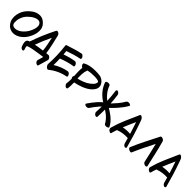

<svg xmlns="http://www.w3.org/2000/svg" viewBox="475 -2822 4958 4958"><g transform="rotate(45 2954.0 -343.0)"><path d="M612.3 -471.7Q602.5 -432.6 586.9 -395.5Q570.3 -357.4 552.7 -325.2Q524.4 -275.4 486.3 -232.4Q449.2 -188.5 403.3 -155.3Q367.2 -127.9 324.2 -112.3Q280.3 -95.7 234.4 -95.7Q212.9 -95.7 191.4 -102.5Q169.9 -109.4 154.3 -124Q126 -151.4 124 -200.2Q122.1 -248 127 -284.2Q132.8 -329.1 148.4 -371.1Q164.1 -414.1 186.5 -453.1Q212.9 -496.1 250 -534.2Q287.1 -571.3 327.1 -601.6Q365.2 -629.9 410.2 -651.4Q456.1 -673.8 503.9 -675.8Q557.6 -677.7 588.9 -643.6Q620.1 -609.4 623 -556.6Q623 -536.1 620.1 -514.6Q618.2 -494.1 612.3 -471.7ZM687.5 -662.1Q649.4 -717.8 589.8 -755.9Q530.3 -793 460.9 -793.9Q347.7 -793 251 -722.7Q154.3 -653.3 92.8 -563.5Q54.7 -506.8 32.2 -435.5Q9.8 -364.3 9.8 -292Q9.8 -252.9 16.6 -214.8Q23.4 -177.7 40 -142.6Q65.4 -85.9 113.3 -43Q161.1 1 223.6 15.6Q257.8 24.4 292 24.4Q318.4 24.4 343.8 19.5Q404.3 8.8 459 -22.5Q558.6 -80.1 626 -180.7Q693.4 -282.2 720.7 -391.6Q733.4 -445.3 733.4 -501Q733.4 -515.6 732.4 -530.3Q728.5 -601.6 687.5 -662.1Z M900.4 -164.1Q941.4 -275.4 987.3 -383.8Q1033.2 -493.2 1085 -599.6Q1107.4 -502 1127 -403.3Q1146.5 -304.7 1156.2 -204.1Q1091.8 -196.3 1028.3 -186.5Q963.9 -175.8 900.4 -164.1ZM1403.3 -183.6Q1393.6 -196.3 1376 -210.9Q1358.4 -225.6 1341.8 -223.6Q1322.3 -222.7 1302.7 -220.7Q1283.2 -218.8 1263.7 -216.8Q1246.1 -350.6 1215.8 -482.4Q1184.6 -613.3 1155.3 -745.1Q1148.4 -775.4 1125 -797.9Q1102.5 -820.3 1070.3 -824.2Q1067.4 -824.2 1065.4 -824.2Q1057.6 -824.2 1050.8 -821.3Q1042 -816.4 1036.1 -806.6Q952.1 -642.6 879.9 -472.7Q807.6 -302.7 749 -127.9Q732.4 -123 716.8 -117.2Q701.2 -110.4 689.5 -98.6Q670.9 -80.1 666 -54.7Q664.1 -40 664.1 -26.4Q664.1 -15.6 666 -3.9Q671.9 39.1 691.4 92.8Q710 146.5 757.8 161.1Q778.3 168 793 156.2Q808.6 144.5 802.7 121.1Q796.9 99.6 790 80.1Q782.2 59.6 779.3 43.9Q776.4 31.2 778.3 19.5Q780.3 7.8 796.9 -1Q810.5 -7.8 828.1 -11.7Q845.7 -16.6 862.3 -21.5Q887.7 -27.3 911.1 -33.2Q935.5 -38.1 960.9 -43Q1039.1 -57.6 1119.1 -69.3Q1198.2 -82 1278.3 -91.8Q1267.6 -52.7 1255.9 -13.7Q1245.1 24.4 1233.4 63.5Q1226.6 87.9 1238.3 111.3Q1251 133.8 1268.6 149.4Q1280.3 158.2 1306.6 167Q1313.5 168.9 1319.3 168.9Q1335.9 168.9 1340.8 151.4Q1361.3 84 1380.9 16.6Q1399.4 -51.8 1419.9 -119.1Q1421.9 -127.9 1421.9 -135.7Q1421.9 -144.5 1419.9 -153.3Q1414.1 -169.9 1403.3 -183.6Z M2064.5 -233.4Q2051.8 -252.9 2031.2 -268.6Q2009.8 -283.2 1984.4 -279.3Q1885.7 -261.7 1792 -224.6Q1698.2 -186.5 1613.3 -132.8Q1615.2 -191.4 1614.3 -250Q1613.3 -308.6 1610.4 -367.2Q1704.1 -405.3 1801.8 -432.6Q1899.4 -460.9 2000 -476.6Q2023.4 -480.5 2018.6 -508.8Q2013.7 -536.1 2005.9 -548.8Q1993.2 -569.3 1971.7 -584Q1951.2 -599.6 1925.8 -594.7Q1842.8 -581.1 1761.7 -559.6Q1680.7 -538.1 1601.6 -509.8Q1599.6 -538.1 1596.7 -566.4Q1593.8 -594.7 1590.8 -622.1Q1688.5 -656.2 1786.1 -686.5Q1884.8 -715.8 1986.3 -736.3Q2010.7 -740.2 2005.9 -767.6Q2002 -794.9 1993.2 -807.6Q1979.5 -827.1 1959 -842.8Q1942.4 -855.5 1923.8 -855.5Q1918 -855.5 1913.1 -853.5Q1815.4 -835 1720.7 -805.7Q1626 -777.3 1532.2 -746.1Q1510.7 -738.3 1490.2 -734.4Q1473.6 -731.4 1472.7 -708Q1472.7 -703.1 1473.6 -698.2Q1493.2 -537.1 1499 -375Q1504.9 -212.9 1494.1 -50.8Q1492.2 -27.3 1516.6 8.8Q1541 43.9 1571.3 52.7Q1578.1 55.7 1585 55.7Q1587.9 55.7 1590.8 54.7Q1600.6 53.7 1609.4 45.9Q1706.1 -33.2 1820.3 -85.9Q1934.6 -139.6 2058.6 -161.1Q2079.1 -165 2079.1 -184.6Q2079.1 -188.5 2078.1 -193.4Q2073.2 -220.7 2064.5 -233.4Z M2734.4 -600.6Q2723.6 -558.6 2692.4 -525.4Q2661.1 -492.2 2627 -465.8Q2591.8 -438.5 2552.7 -416Q2512.7 -394.5 2471.7 -377.9Q2428.7 -360.4 2384.8 -346.7Q2341.8 -334 2296.9 -323.2Q2293 -406.2 2296.9 -489.3Q2300.8 -571.3 2331.1 -651.4Q2365.2 -660.2 2400.4 -665Q2435.5 -669.9 2470.7 -671.9Q2528.3 -674.8 2585.9 -674.8Q2643.6 -673.8 2700.2 -659.2Q2721.7 -653.3 2731.4 -639.6Q2740.2 -627 2735.4 -603.5Q2735.4 -603.5 2735.4 -602.5Q2735.4 -601.6 2734.4 -600.6ZM2783.2 -712.9Q2717.8 -775.4 2634.8 -786.1Q2565.4 -793.9 2496.1 -793.9Q2481.4 -793.9 2466.8 -793.9Q2379.9 -793 2295.9 -776.4Q2210.9 -760.7 2136.7 -715.8Q2128.9 -710.9 2127.9 -699.2Q2127 -692.4 2127 -687.5Q2127 -683.6 2127 -679.7Q2129.9 -668 2136.7 -655.3Q2142.6 -642.6 2151.4 -633.8Q2159.2 -626 2168.9 -618.2Q2178.7 -609.4 2190.4 -606.4Q2180.7 -530.3 2183.6 -453.1Q2186.5 -377 2190.4 -299.8Q2168 -293.9 2172.9 -267.6Q2176.8 -241.2 2185.5 -227.5Q2187.5 -224.6 2189.5 -221.7Q2192.4 -219.7 2194.3 -216.8Q2195.3 -171.9 2193.4 -127.9Q2191.4 -83 2184.6 -39.1Q2180.7 -14.6 2199.2 9.8Q2217.8 34.2 2237.3 44.9Q2252 52.7 2267.6 52.7Q2271.5 52.7 2275.4 52.7Q2294.9 49.8 2297.9 25.4Q2306.6 -28.3 2306.6 -82Q2307.6 -135.7 2305.7 -190.4Q2366.2 -203.1 2426.8 -219.7Q2486.3 -236.3 2544.9 -259.8Q2611.3 -287.1 2674.8 -325.2Q2739.3 -364.3 2786.1 -418.9Q2810.5 -447.3 2829.1 -481.4Q2847.7 -514.6 2850.6 -553.7Q2850.6 -561.5 2850.6 -568.4Q2850.6 -605.5 2834 -640.6Q2814.5 -681.6 2783.2 -712.9Z M3762.7 -26.4Q3733.4 -84 3691.4 -133.8Q3649.4 -183.6 3600.6 -225.6Q3574.2 -246.1 3548.8 -265.6Q3522.5 -285.2 3495.1 -302.7Q3481.4 -311.5 3467.8 -321.3Q3453.1 -330.1 3439.5 -338.9Q3432.6 -343.8 3425.8 -347.7Q3418.9 -351.6 3412.1 -356.4Q3410.2 -356.4 3409.2 -357.4Q3407.2 -358.4 3406.2 -360.4Q3412.1 -366.2 3418.9 -373Q3426.8 -378.9 3430.7 -382.8Q3442.4 -394.5 3453.1 -406.2Q3464.8 -418 3476.6 -428.7Q3499 -454.1 3523.4 -478.5Q3546.9 -502.9 3569.3 -528.3Q3619.1 -584 3663.1 -644.5Q3708 -706.1 3745.1 -771.5Q3756.8 -793 3732.4 -806.6Q3708 -820.3 3693.4 -822.3Q3668.9 -824.2 3644.5 -817.4Q3620.1 -810.5 3607.4 -788.1Q3556.6 -700.2 3492.2 -623Q3427.7 -546.9 3358.4 -473.6Q3353.5 -544.9 3346.7 -615.2Q3339.8 -685.5 3330.1 -754.9Q3327.1 -779.3 3307.6 -801.8Q3287.1 -823.2 3263.7 -831.1Q3255.9 -833 3249 -833Q3236.3 -834 3227.5 -825.2Q3214.8 -813.5 3217.8 -791Q3229.5 -709 3237.3 -625Q3244.1 -542 3248 -459Q3167 -519.5 3105.5 -601.6Q3043.9 -682.6 3008.8 -780.3Q3001 -802.7 2969.7 -806.6Q2938.5 -810.5 2919.9 -805.7Q2900.4 -802.7 2882.8 -789.1Q2870.1 -779.3 2870.1 -765.6Q2870.1 -758.8 2873 -752Q2917 -627.9 3002.9 -527.3Q3088.9 -427.7 3201.2 -359.4Q3169.9 -334 3141.6 -307.6Q3112.3 -280.3 3085.9 -251Q3040 -200.2 2998 -143.6Q2957 -87.9 2917 -31.2Q2911.1 -21.5 2909.2 -13.7Q2908.2 -5.9 2911.1 0Q2918 15.6 2941.4 23.4Q2964.8 31.2 2989.3 30.3Q3005.9 28.3 3020.5 23.4Q3034.2 17.6 3042 6.8Q3081.1 -48.8 3121.1 -104.5Q3161.1 -159.2 3207 -210Q3218.8 -221.7 3229.5 -233.4Q3240.2 -245.1 3252 -255.9Q3251 -206.1 3250 -157.2Q3248 -107.4 3245.1 -56.6Q3243.2 -32.2 3260.7 -8.8Q3277.3 13.7 3297.9 26.4Q3312.5 33.2 3330.1 33.2Q3333 33.2 3335.9 33.2Q3357.4 31.2 3359.4 5.9Q3363.3 -59.6 3364.3 -127Q3366.2 -193.4 3366.2 -258.8Q3396.5 -239.3 3425.8 -217.8Q3456.1 -197.3 3484.4 -172.9Q3527.3 -135.7 3563.5 -91.8Q3600.6 -48.8 3627 2Q3638.7 23.4 3667 28.3Q3695.3 32.2 3715.8 28.3Q3732.4 24.4 3753.9 9.8Q3767.6 1 3767.6 -10.7Q3767.6 -17.6 3762.7 -26.4Z M4015.6 -259.8Q4049.8 -345.7 4086.9 -429.7Q4124 -514.6 4162.1 -598.6Q4190.4 -517.6 4216.8 -436.5Q4243.2 -355.5 4267.6 -273.4Q4205.1 -279.3 4141.6 -276.4Q4078.1 -272.5 4015.6 -259.8ZM4454.1 24.4Q4408.2 -149.4 4355.5 -320.3Q4302.7 -492.2 4242.2 -660.2Q4230.5 -691.4 4218.8 -725.6Q4207 -759.8 4181.6 -784.2Q4168 -797.9 4141.6 -809.6Q4134.8 -813.5 4127.9 -813.5Q4112.3 -813.5 4102.5 -793.9Q4018.6 -608.4 3937.5 -419.9Q3855.5 -232.4 3801.8 -34.2Q3799.8 -25.4 3799.8 -16.6Q3799.8 -2 3807.6 12.7Q3819.3 36.1 3837.9 50.8Q3848.6 59.6 3876 69.3Q3883.8 71.3 3889.6 71.3Q3905.3 71.3 3910.2 53.7Q3920.9 13.7 3933.6 -27.3Q3946.3 -67.4 3960 -107.4Q3962.9 -106.4 3965.8 -106.4Q3968.8 -106.4 3972.7 -108.4Q4052.7 -137.7 4135.7 -149.4Q4218.8 -161.1 4302.7 -154.3Q4312.5 -119.1 4322.3 -83Q4332 -46.9 4341.8 -11.7Q4347.7 12.7 4365.2 34.2Q4382.8 55.7 4408.2 64.5Q4428.7 70.3 4444.3 58.6Q4456.1 49.8 4456.1 35.2Q4456.1 30.3 4454.1 24.4Z M5172.9 -6.8Q5129.9 -188.5 5089.8 -371.1Q5049.8 -552.7 4998 -732.4Q4993.2 -752 4974.6 -766.6Q4956.1 -781.2 4937.5 -788.1Q4922.9 -793 4901.4 -793Q4901.4 -793 4900.4 -793Q4879.9 -793 4871.1 -777.3Q4778.3 -592.8 4684.6 -408.2Q4591.8 -223.6 4510.7 -34.2Q4506.8 -26.4 4506.8 -18.6Q4506.8 -3.9 4517.6 8.8Q4534.2 28.3 4552.7 38.1Q4566.4 45.9 4595.7 50.8Q4601.6 51.8 4606.4 51.8Q4627.9 52.7 4635.7 34.2Q4700.2 -117.2 4772.5 -265.6Q4845.7 -413.1 4919.9 -559.6Q4953.1 -427.7 4983.4 -293.9Q5012.7 -161.1 5043.9 -28.3Q5049.8 -2.9 5075.2 12.7Q5099.6 29.3 5122.1 32.2Q5142.6 36.1 5160.2 26.4Q5173.8 19.5 5173.8 3.9Q5173.8 -1 5172.9 -6.8Z M5455.1 -259.8Q5489.3 -345.7 5526.4 -429.7Q5563.5 -514.6 5601.6 -598.6Q5629.9 -517.6 5656.2 -436.5Q5682.6 -355.5 5707 -273.4Q5644.5 -279.3 5581.1 -276.4Q5517.6 -272.5 5455.1 -259.8ZM5893.6 24.4Q5847.7 -149.4 5794.9 -320.3Q5742.2 -492.2 5681.6 -660.2Q5669.9 -691.4 5658.2 -725.6Q5646.5 -759.8 5621.1 -784.2Q5607.4 -797.9 5581.1 -809.6Q5574.2 -813.5 5567.4 -813.5Q5551.8 -813.5 5542 -793.9Q5458 -608.4 5377 -419.9Q5294.9 -232.4 5241.2 -34.2Q5239.3 -25.4 5239.3 -16.6Q5239.3 -2 5247.1 12.7Q5258.8 36.1 5277.3 50.8Q5288.1 59.6 5315.4 69.3Q5323.2 71.3 5329.1 71.3Q5344.7 71.3 5349.6 53.7Q5360.4 13.7 5373 -27.3Q5385.7 -67.4 5399.4 -107.4Q5402.3 -106.4 5405.3 -106.4Q5408.2 -106.4 5412.1 -108.4Q5492.2 -137.7 5575.2 -149.4Q5658.2 -161.1 5742.2 -154.3Q5752 -119.1 5761.7 -83Q5771.5 -46.9 5781.2 -11.7Q5787.1 12.7 5804.7 34.2Q5822.3 55.7 5847.7 64.5Q5868.2 70.3 5883.8 58.6Q5895.5 49.8 5895.5 35.2Q5895.5 30.3 5893.6 24.4Z"/></g></svg>

Font: TroubleSide
Style: Comic
Weight: 400
Designer: Koroletov
Version: 1_5